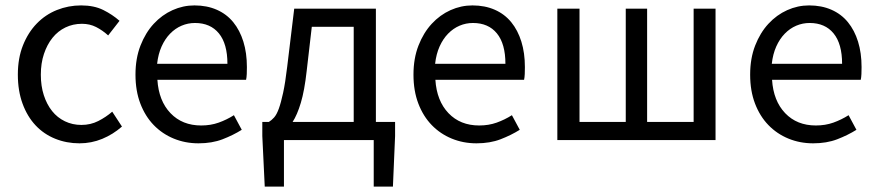

<svg xmlns="http://www.w3.org/2000/svg" viewBox="-20 -518 3244 710"><path d="M274 12Q226 12 184 -5Q142 -22 111.5 -54.5Q81 -87 63.5 -134.5Q46 -182 46 -242Q46 -303 65 -350.5Q84 -398 116 -431Q148 -464 190.5 -481Q233 -498 280 -498Q328 -498 362 -481Q396 -464 422 -441L380 -387Q359 -406 335.5 -418Q312 -430 283 -430Q250 -430 222 -416.5Q194 -403 174 -378Q154 -353 142.5 -318.5Q131 -284 131 -242Q131 -200 142 -166Q153 -132 172.5 -107.5Q192 -83 220 -69.5Q248 -56 281 -56Q315 -56 343.5 -70.5Q372 -85 395 -105L431 -50Q398 -21 358 -4.5Q318 12 274 12Z M714 12Q665 12 622.5 -5.5Q580 -23 548.5 -55.5Q517 -88 499 -135Q481 -182 481 -242Q481 -302 499.5 -349.5Q518 -397 548.5 -430Q579 -463 618 -480.5Q657 -498 699 -498Q745 -498 781.5 -482Q818 -466 842.5 -436Q867 -406 880 -364Q893 -322 893 -270Q893 -257 892.5 -244.5Q892 -232 890 -223H562Q567 -145 610.5 -99.5Q654 -54 724 -54Q759 -54 788.5 -64.5Q818 -75 845 -92L874 -38Q842 -18 803 -3Q764 12 714 12ZM561 -282H821Q821 -356 789.5 -394.5Q758 -433 701 -433Q675 -433 651.5 -423Q628 -413 609 -393.5Q590 -374 577.5 -346Q565 -318 561 -282Z M1030 0V172H959L950 -15V-67H974Q984 -73 993.5 -83.5Q1003 -94 1011 -116Q1019 -138 1027 -175Q1035 -212 1042 -271L1068 -486H1370V-67H1441V-15L1433 172H1362V0ZM1114 -255Q1106 -183 1092.5 -138Q1079 -93 1062 -67H1288V-419H1133Z M1742 12Q1693 12 1650.5 -5.5Q1608 -23 1576.5 -55.5Q1545 -88 1527 -135Q1509 -182 1509 -242Q1509 -302 1527.5 -349.5Q1546 -397 1576.5 -430Q1607 -463 1646 -480.5Q1685 -498 1727 -498Q1773 -498 1809.5 -482Q1846 -466 1870.5 -436Q1895 -406 1908 -364Q1921 -322 1921 -270Q1921 -257 1920.5 -244.5Q1920 -232 1918 -223H1590Q1595 -145 1638.5 -99.5Q1682 -54 1752 -54Q1787 -54 1816.5 -64.5Q1846 -75 1873 -92L1902 -38Q1870 -18 1831 -3Q1792 12 1742 12ZM1589 -282H1849Q1849 -356 1817.5 -394.5Q1786 -433 1729 -433Q1703 -433 1679.5 -423Q1656 -413 1637 -393.5Q1618 -374 1605.5 -346Q1593 -318 1589 -282Z M2041 0V-486H2123V-67H2294V-486H2373V-67H2545V-486H2626V0Z M2987 12Q2938 12 2895.5 -5.5Q2853 -23 2821.5 -55.5Q2790 -88 2772 -135Q2754 -182 2754 -242Q2754 -302 2772.5 -349.5Q2791 -397 2821.5 -430Q2852 -463 2891 -480.5Q2930 -498 2972 -498Q3018 -498 3054.5 -482Q3091 -466 3115.5 -436Q3140 -406 3153 -364Q3166 -322 3166 -270Q3166 -257 3165.5 -244.5Q3165 -232 3163 -223H2835Q2840 -145 2883.5 -99.5Q2927 -54 2997 -54Q3032 -54 3061.5 -64.5Q3091 -75 3118 -92L3147 -38Q3115 -18 3076 -3Q3037 12 2987 12ZM2834 -282H3094Q3094 -356 3062.5 -394.5Q3031 -433 2974 -433Q2948 -433 2924.5 -423Q2901 -413 2882 -393.5Q2863 -374 2850.5 -346Q2838 -318 2834 -282Z"/></svg>

Font: Source Sans Pro
Style: Regular
Weight: 400
Designer: Paul D. Hunt
Foundry: Adobe Systems Incorporated
Version: Version 2.021;PS 2.000;hotconv 1.0.86;makeotf.lib2.5.63406